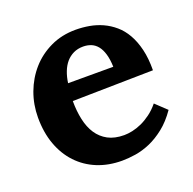

<svg xmlns="http://www.w3.org/2000/svg" viewBox="-100 -618 739 735"><g transform="rotate(-20 269.0 -250.0)"><path d="M285.6 -445.8Q263.7 -445.8 246.3 -437.5Q229 -429.2 216.3 -414.6Q203.6 -399.9 195.6 -379.2Q187.5 -358.4 184.1 -333.5H368.2Q367.2 -364.3 360.8 -385.7Q354.5 -407.2 343.5 -420.7Q332.5 -434.1 317.9 -439.9Q303.2 -445.8 285.6 -445.8ZM506.3 -269 177.7 -263.2Q177.7 -222.2 185.3 -187.3Q192.9 -152.3 209.5 -127.2Q226.1 -102.1 252.9 -87.6Q279.8 -73.2 318.8 -73.2Q334 -73.2 352.5 -77.1Q371.1 -81.1 390.4 -89.8Q409.7 -98.6 429.2 -113Q448.7 -127.4 465.8 -148.4L510.7 -106Q483.9 -67.4 453.6 -43.5Q423.3 -19.5 392.8 -6.3Q362.3 6.8 332.8 11.5Q303.2 16.1 277.8 16.1Q222.7 16.1 177.2 -2.4Q131.8 -21 99.1 -55.7Q66.4 -90.3 48.6 -139.2Q30.8 -188 30.8 -249Q30.8 -301.8 48.6 -349.9Q66.4 -397.9 99.1 -435.1Q131.8 -472.2 178 -494.1Q224.1 -516.1 280.8 -516.1Q308.6 -516.1 336.2 -511.2Q363.8 -506.3 388.9 -494.9Q414.1 -483.4 435.8 -464.8Q457.5 -446.3 473.1 -418.9Q488.8 -391.6 497.8 -354.5Q506.8 -317.4 506.3 -269Z"/></g></svg>

Font: DimaBanoo
Style: Bold
Weight: 800
Designer: R.Balvardi
Foundry: R.Balvardi
Version: Version 1.0.0-alpha3